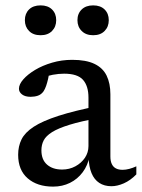

<svg xmlns="http://www.w3.org/2000/svg" viewBox="-20 -684 527 714"><path d="M351 -291 348.5 -245.5Q280.5 -233 238.5 -220Q196.5 -207 173.8 -192.8Q151 -178.5 142.5 -162Q134 -145.5 134 -125Q134 -90 155 -71.8Q176 -53.5 211 -53.5Q238 -53.5 260.2 -65.5Q282.5 -77.5 295.8 -97.2Q309 -117 309 -141V-321Q309 -364 288.8 -387Q268.5 -410 218.5 -410Q198 -410 176.5 -406Q155 -402 135 -394L165 -421.5Q162 -405 158.8 -390.5Q155.5 -376 151.5 -364.5Q147.5 -353 142 -344.5Q133.5 -332.5 121 -328.2Q108.5 -324 94 -324Q73.5 -324 62 -332.8Q50.5 -341.5 50.5 -354Q50.5 -370.5 66.8 -389Q83 -407.5 110.5 -424Q138 -440.5 173.8 -451Q209.5 -461.5 248.5 -461.5Q300 -461.5 331.2 -446.5Q362.5 -431.5 376.5 -402.8Q390.5 -374 390.5 -333.5V-102Q390.5 -85 395.8 -74Q401 -63 411 -57.8Q421 -52.5 436 -52.5Q447.5 -52.5 460.8 -56Q474 -59.5 487 -65.5V-35.5Q465 -13 440.5 -2.2Q416 8.5 394.5 8.5Q368 8.5 349.2 -3.8Q330.5 -16 320.5 -40Q310.5 -64 309.5 -99L313 -102.5Q306.5 -69 287.5 -43.5Q268.5 -18 240.2 -4Q212 10 177.5 10Q118.5 10 83 -20.8Q47.5 -51.5 47.5 -108.5Q47.5 -140 60 -165.5Q72.5 -191 105.2 -212.5Q138 -234 197.5 -253.2Q257 -272.5 351 -291ZM131 -553Q103.5 -553 88 -568.8Q72.5 -584.5 72.5 -609Q72.5 -633.5 88 -648.8Q103.5 -664 131 -664Q158 -664 173.5 -648.8Q189 -633.5 189 -609Q189 -584.5 173.5 -568.8Q158 -553 131 -553ZM326.5 -553Q299.5 -553 283.8 -568.8Q268 -584.5 268 -609Q268 -633.5 283.8 -648.8Q299.5 -664 326.5 -664Q353.5 -664 369 -648.8Q384.5 -633.5 384.5 -609Q384.5 -584.5 369 -568.8Q353.5 -553 326.5 -553Z"/></svg>

Font: Newsreader
Style: Regular
Weight: 400
Designer: Hugues Gentile
Foundry: Production Type
Version: Version 1.003